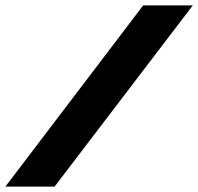

<svg xmlns="http://www.w3.org/2000/svg" viewBox="-60 -694 737 714"><path d="M-40 0 472.5 -674H657L143 0Z"/></svg>

Font: Anybody ExtraExpanded ExtraBold
Style: Italic
Weight: 800
Width: 8
Italic angle: -10°
Designer: Tyler Finck
Foundry: Etcetera Type Company
Version: Version 1.010; ttfautohint (v1.8.3) -l 8 -r 50 -G 200 -x 14 